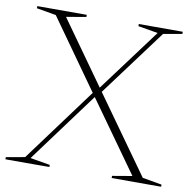

<svg xmlns="http://www.w3.org/2000/svg" viewBox="-77 -763 849 841"><g transform="rotate(10 347.0 -342.5)"><path d="M346.5 -346.5 108.5 -24.5 196.5 -9.5V0H1V-9.5L84.5 -24.5L335 -363.5L343.5 -367.5L561.5 -660.5L473.5 -675.5V-685H669V-675.5L585.5 -660.5L355 -350.5ZM561.5 -24.5 336.5 -340 332 -346 108.5 -660.5 22 -675.5V-685H242V-675.5L154 -660.5L356 -377L361 -370L607.5 -24.5L693.5 -9.5V0H473.5V-9.5Z"/></g></svg>

Font: Newsreader 36pt ExtraLight
Style: Regular
Weight: 250
Designer: Hugues Gentile
Foundry: Production Type
Version: Version 1.003